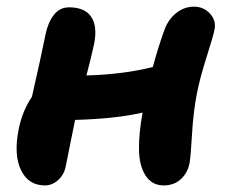

<svg xmlns="http://www.w3.org/2000/svg" viewBox="-20 -526 687 578"><path d="M115.2 32.2Q65.4 32.2 43.2 -13.9Q21 -60.1 36.1 -136.2Q46.4 -190.4 76.2 -234.9Q102.5 -350.1 117.2 -422.9Q124.5 -458.5 142.1 -481.2Q159.7 -503.9 188 -503.9Q235.8 -503.9 254.9 -474.9Q273.9 -445.8 263.2 -393.1Q253.9 -351.1 240.2 -298.8Q352.5 -302.2 439.9 -324.2Q459 -393.1 476.1 -439Q487.8 -468.8 511.2 -487.3Q534.7 -505.9 564 -505.9Q592.8 -505.9 611.8 -485.4Q630.9 -464.8 626 -438Q622.1 -417.5 602.3 -355.5Q582.5 -293.5 573.2 -247.1Q562 -190.4 558.1 -122.8Q554.2 -55.2 550.8 -36.1Q545.4 -6.3 524.9 12.9Q504.4 32.2 473.1 32.2Q437 32.2 418 2.2Q398.9 -27.8 398.4 -76.4Q397.9 -125 409.2 -187Q329.6 -168.5 206.1 -165Q203.1 -151.4 193.8 -104.5Q184.6 -57.6 178.2 -26.9Q173.8 -1.5 155.8 15.4Q137.7 32.2 115.2 32.2Z"/></svg>

Font: Shantell Sans Bouncy
Style: Bold Italic
Weight: 700
Italic angle: -11.31°
Designer: Stephen Nixon, Anya Danilova, Shantell Martin
Foundry: Arrow Type
Version: Version 1.006;[9816181b4]